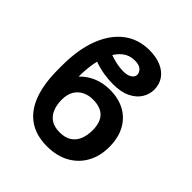

<svg xmlns="http://www.w3.org/2000/svg" viewBox="-207 -900 1051 1051"><g transform="rotate(45 318.0 -375.0)"><path d="M349.1 -453.6Q415.5 -453.6 464.6 -426.8Q513.7 -399.9 540.8 -349.4Q567.9 -298.8 567.9 -228.5Q567.9 -159.2 538.6 -105.5Q509.3 -51.8 454.6 -21Q399.9 9.8 322.8 9.8Q240.2 9.8 183.6 -28.6Q127 -66.9 98.1 -142.8Q69.3 -218.8 69.3 -331.1V-363.3Q69.3 -484.9 103 -573.7Q136.7 -662.6 199.2 -711.2Q261.7 -759.8 349.1 -759.8Q401.9 -759.8 440.2 -742.9Q478.5 -726.1 499.3 -695.8Q520 -665.5 520 -624Q520 -590.3 501 -558.6Q481.9 -526.9 441.7 -506.6Q401.4 -486.3 338.4 -486.3Q306.6 -486.3 268.6 -491.9Q230.5 -497.6 183.1 -514.2L213.9 -600.1Q245.6 -587.4 274.9 -581.5Q304.2 -575.7 327.1 -575.7Q361.3 -575.7 378.9 -587.9Q396.5 -600.1 396.5 -616.2Q396.5 -634.8 381.1 -648.9Q365.7 -663.1 331.5 -663.1Q291.5 -663.1 262.2 -640.6Q232.9 -618.2 213.6 -579.1Q194.3 -540 185.3 -489.7Q176.3 -439.5 176.3 -382.8Q208.5 -417 252.2 -435.3Q295.9 -453.6 349.1 -453.6ZM320.3 -350.1Q287.1 -350.1 259.8 -336.7Q232.4 -323.2 216.3 -296.4Q200.2 -269.5 200.2 -228.5Q200.2 -188 212.9 -157.5Q225.6 -127 251.7 -110.1Q277.8 -93.3 318.4 -93.3Q359.4 -93.3 386 -110.1Q412.6 -127 425.5 -157.5Q438.5 -188 438.5 -228.5Q438.5 -289.1 409.4 -319.6Q380.4 -350.1 320.3 -350.1Z"/></g></svg>

Font: Inter 28pt SemiBold
Style: Regular
Weight: 600
Designer: Rasmus Andersson
Foundry: rsms
Version: Version 4.001;git-66647c0bb